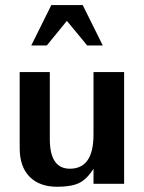

<svg xmlns="http://www.w3.org/2000/svg" viewBox="-20 -715 559 747"><path d="M203.1 11.7Q133.8 11.7 95.2 -27.3Q56.6 -66.4 56.6 -138.7V-434.6H173.8V-173.8Q173.8 -58.6 252 -58.6Q343.8 -58.6 343.8 -191.4V-434.6H462.9V0H343.8V-58.6Q317.4 -16.6 286.6 -2.4Q255.9 11.7 203.1 11.7ZM101.6 -538.1 179.7 -695.3H301.8L379.9 -538.1H319.3L240.2 -633.8L162.1 -538.1Z"/></svg>

Font: Padauk Book
Style: Bold
Weight: 700
Designer: Debbi Hosken, Becca Hirsbrunner Spalinger
Foundry: SIL International
Version: Version 5.000